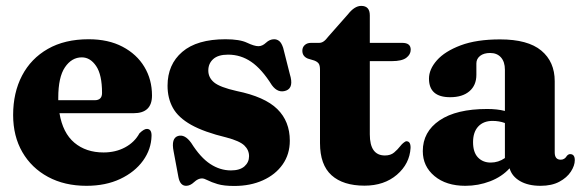

<svg xmlns="http://www.w3.org/2000/svg" viewBox="-20 -604 1929 636"><path d="M483.5 -287.5Q483.5 -229 422.5 -229H177Q188 -163.5 226.5 -131.2Q265 -99 323 -99Q363 -99 394.2 -115.8Q425.5 -132.5 442 -162.5Q457.5 -177.5 467 -177Q482.5 -176.5 482 -154Q481 -109.5 453.8 -71.8Q426.5 -34 378.2 -11.2Q330 11.5 266.5 11.5Q194 11.5 139.2 -18Q84.5 -47.5 54 -100.2Q23.5 -153 23.5 -223Q23.5 -297 53 -353.5Q82.5 -410 138.5 -442Q194.5 -474 273.5 -474Q339 -474 386 -449.2Q433 -424.5 458.2 -382.5Q483.5 -340.5 483.5 -287.5ZM173 -280Q173 -275.5 173 -272H293.5Q318 -272 318 -296Q318 -356.5 298.5 -385.2Q279 -414 251 -414Q217.5 -414 195.2 -381.2Q173 -348.5 173 -280Z M745 -39.5Q774.5 -39.5 789.8 -53Q805 -66.5 805 -86.5Q805 -107 789.5 -122Q774 -137 730.5 -148.5Q656 -166.5 613.2 -190.5Q570.5 -214.5 552.8 -246.5Q535 -278.5 535 -320Q535 -390.5 583.8 -432.2Q632.5 -474 727 -474Q774 -474 798.2 -462.5Q822.5 -451 836 -451Q849 -451 861.2 -462.5Q873.5 -474 888 -474Q897.5 -474 905 -468Q912.5 -462 918 -445.5L940 -358.5Q954 -314 928 -304Q901 -294 880.5 -322Q847 -375.5 812.2 -399.2Q777.5 -423 735.5 -423Q702.5 -423 686.2 -408.2Q670 -393.5 670 -370.5Q670 -347 689.2 -331Q708.5 -315 764 -302.5Q857 -283.5 898.5 -242.8Q940 -202 940 -138Q940 -93 916.2 -59.2Q892.5 -25.5 851 -6.8Q809.5 12 756 12Q721.5 12 700.8 5.8Q680 -0.5 668 -6.8Q656 -13 649 -13Q636 -13 623 -0.8Q610 11.5 596.5 11.5Q576.5 11.5 571 -17.5L555 -103Q546.5 -146 569.5 -153.5Q592 -160.5 613.5 -130.5Q644 -82 676.5 -60.8Q709 -39.5 745 -39.5Z M1021 -403.5 999.5 -410Q981.5 -417.5 981.5 -436Q981.5 -447.5 989.5 -454.8Q997.5 -462 1010 -462H1037Q1045 -462 1052 -466.8Q1059 -471.5 1068.5 -484L1132.5 -556.5Q1154.5 -584.5 1176.5 -584.5Q1205 -584.5 1205 -553V-462H1312.5Q1340.5 -462 1340.5 -439.5Q1340.5 -423.5 1325.8 -412.5Q1311 -401.5 1278 -401.5H1205V-159Q1205 -89 1255 -89Q1274 -89 1285.5 -98.8Q1297 -108.5 1305.8 -119.8Q1314.5 -131 1324.5 -136Q1340.5 -137.5 1340 -114Q1337 -61.5 1294.8 -25.2Q1252.5 11 1187.5 11Q1116.5 11 1078.2 -23.5Q1040 -58 1040 -130V-373Q1040 -387 1035.8 -393.2Q1031.5 -399.5 1021 -403.5Z M1380.5 -103.5Q1380.5 -167.5 1436 -205.2Q1491.5 -243 1594 -243Q1627 -243 1652.5 -236.5V-373Q1652.5 -399 1639.5 -413.8Q1626.5 -428.5 1603.5 -428.5Q1582.5 -428.5 1570.2 -418.8Q1558 -409 1558 -394V-356Q1558 -321.5 1535 -301.8Q1512 -282 1471 -282Q1401 -282 1401 -343.5Q1401 -374.5 1427.2 -404.2Q1453.5 -434 1506 -453.8Q1558.5 -473.5 1636.5 -473.5Q1728.5 -473.5 1773 -436.5Q1817.5 -399.5 1817.5 -335V-99Q1817.5 -75 1837.5 -75Q1850.5 -75 1858 -88Q1863 -93.5 1868.5 -93.5Q1884 -93.5 1884 -73.5Q1884 -55.5 1871 -35.5Q1858 -15.5 1832.8 -2Q1807.5 11.5 1770.5 11.5Q1729.5 11.5 1702.5 -4.2Q1675.5 -20 1668 -46.5Q1642.5 -18.5 1603.5 -3.5Q1564.5 11.5 1521.5 11.5Q1458 11.5 1419.2 -20.8Q1380.5 -53 1380.5 -103.5ZM1547 -133Q1547 -99.5 1563.2 -82.5Q1579.5 -65.5 1605.5 -65.5Q1631 -65.5 1652.5 -80.5V-196.5Q1633.5 -203.5 1611.5 -203.5Q1581.5 -203.5 1564.2 -185Q1547 -166.5 1547 -133Z"/></svg>

Font: Fraunces 72pt Soft
Style: Bold
Weight: 700
Version: Version 1.000;[b76b70a41]